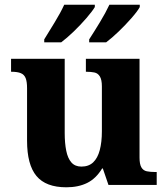

<svg xmlns="http://www.w3.org/2000/svg" viewBox="-20 -786 713 816"><path d="M262 10Q175 10 135 -38Q95 -86 95 -188V-411Q95 -439 89 -454Q83 -469 68.5 -475Q54 -481 30 -481H27V-536H255V-220Q255 -178 261.5 -145.5Q268 -113 283.5 -95.5Q299 -78 326 -78Q357 -78 376 -96Q395 -114 404 -148Q413 -182 413 -228V-419Q413 -447 404.5 -461Q396 -475 381 -478Q366 -481 348 -481H345V-536H573V-116Q573 -88 581 -74.5Q589 -61 604 -58Q619 -55 638 -55H646V0H441L417 -70H414Q388 -27 350.5 -8.5Q313 10 262 10ZM359 -618.7Q380 -651 404.5 -691.4Q429 -731.7 445 -766H574V-756Q565 -739 539.2 -709.5Q513.4 -680 484.2 -652Q455 -624 431 -606H359ZM168 -618.7Q188 -651 212.6 -691.4Q237.3 -731.7 253 -766H383V-756Q373 -739 347.7 -709.5Q322.3 -680 293.2 -652Q264 -624 240 -606H168Z"/></svg>

Font: Noto Serif Hentaigana EL
Style: Regular
Weight: 400
Designer: Kazuhiro Yamada
Foundry: nipponia
Version: Version 1.000